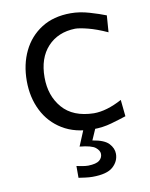

<svg xmlns="http://www.w3.org/2000/svg" viewBox="-85 -597 690 884"><g transform="rotate(-10 260.0 -154.5)"><path d="M316.4 10.3Q232.4 10.3 173.8 -25.4Q115.2 -61 84.5 -122.6Q53.7 -184.1 53.7 -261.2Q53.7 -338.9 83.5 -400.4Q113.3 -461.9 169.7 -497.8Q226.1 -533.7 306.6 -533.7Q348.6 -533.7 393.6 -520.5Q438.5 -507.3 469.2 -495.1L463.4 -417Q413.1 -439.9 373.5 -450Q334 -460 314.5 -460Q233.9 -458 185.5 -405.8Q137.2 -353.5 137.2 -263.2Q137.2 -177.2 186.3 -120.4Q235.4 -63.5 332.5 -61.5Q392.6 -61.5 464.8 -100.6L472.7 -22.9Q443.8 -13.2 402.8 -1.5Q361.8 10.3 316.4 10.3ZM275.4 225.6Q260.3 225.6 241.7 223.1Q223.1 220.7 210.9 218.8V163.6Q220.7 166 237.3 168.7Q253.9 171.4 265.1 171.4Q302.7 170.4 317.4 158.4Q332 146.5 332 128.4Q332 112.8 314.2 98.1Q296.4 83.5 240.7 78.1L281.2 -19H330.1V0L303.7 60.5Q358.9 69.3 379.4 91.6Q399.9 113.8 399.9 139.6Q399.9 174.8 371.6 200.2Q343.3 225.6 275.4 225.6Z"/></g></svg>

Font: Pinar DS3-Regular
Style: Regular
Weight: 400
Designer: Amin Abedi
Version: Version 2.000